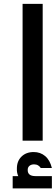

<svg xmlns="http://www.w3.org/2000/svg" viewBox="-20 -748 296 1021"><path d="M100.1 0V-727.5H207V0ZM47.4 253.9V188.5H77.1Q68.8 170.4 69.8 149.4Q69.3 109.4 94 85Q118.7 60.5 159.2 60.5Q194.8 60.5 220.2 82Q245.6 103.5 255.9 145.5H196.8Q191.9 137.2 182.9 131.6Q173.8 126 161.1 126Q146 126 136.5 134Q127 142.1 127.4 156.2Q127 188.5 168.5 188.5H255.9V253.9Z"/></svg>

Font: Inter Semi Bold
Style: Regular
Weight: 600
Designer: Rasmus Andersson
Foundry: rsms
Version: Version 4.000;git-e0f93cc